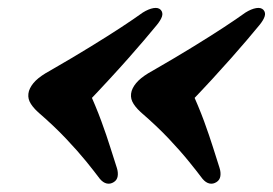

<svg xmlns="http://www.w3.org/2000/svg" viewBox="-20 -484 674 474"><path d="M51.5 -259.5Q56 -273 68.2 -285Q80.5 -297 103.5 -309.5Q160 -342 203.5 -368.8Q247 -395.5 279 -416.5Q311 -437.5 332.5 -453Q347 -462 359 -464Q371 -466 377 -459.5Q383 -452.5 379.8 -443Q376.5 -433.5 366.5 -421.5Q352.5 -404.5 335.5 -384.5Q318.5 -364.5 297.5 -340.8Q276.5 -317 250.2 -288.5Q224 -260 191.5 -226L195.5 -268Q217 -221 230.2 -184.8Q243.5 -148.5 252.2 -120.5Q261 -92.5 268.5 -69.5Q272 -58.5 270.5 -49Q269 -39.5 261 -34.5Q252.5 -29 243.5 -31Q234.5 -33 226.5 -42.5Q213 -60.5 192.8 -85.5Q172.5 -110.5 143.2 -141.5Q114 -172.5 73.5 -207.5Q58.5 -221.5 53 -233.5Q47.5 -245.5 51.5 -259.5ZM305 -259.5Q309.5 -273 321.8 -285Q334 -297 357 -309.5Q413.5 -342 457 -368.8Q500.5 -395.5 532.5 -416.5Q564.5 -437.5 586 -453Q600.5 -462 612.5 -464Q624.5 -466 630.5 -459.5Q636.5 -452.5 633.2 -443Q630 -433.5 620 -421.5Q606 -404.5 589 -384.5Q572 -364.5 551 -340.8Q530 -317 503.8 -288.5Q477.5 -260 445 -226L449 -268Q470.5 -221 483.8 -184.8Q497 -148.5 505.8 -120.5Q514.5 -92.5 522 -69.5Q525.5 -58.5 524 -49Q522.5 -39.5 514.5 -34.5Q506 -29 497 -31Q488 -33 480 -42.5Q466.5 -60.5 446.2 -85.5Q426 -110.5 396.8 -141.5Q367.5 -172.5 327 -207.5Q312 -221.5 306.5 -233.5Q301 -245.5 305 -259.5Z"/></svg>

Font: Fraunces ExtraBold
Style: Italic
Weight: 800
Italic angle: -16°
Version: Version 1.000;[b76b70a41]